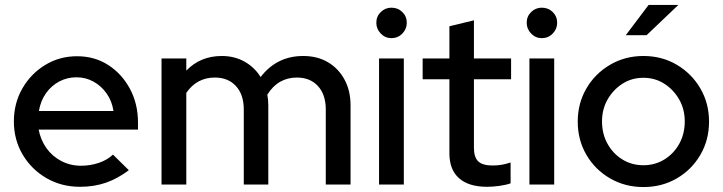

<svg xmlns="http://www.w3.org/2000/svg" viewBox="-20 -745 2918 775"><path d="M303 9Q228 9 167.5 -26Q107 -61 71.5 -121Q36 -181 36 -255Q36 -328 70 -387.5Q104 -447 162 -482.5Q220 -518 291 -518Q362 -518 417 -482.5Q472 -447 504.5 -386.5Q537 -326 537 -250V-222H136Q144 -180 167.5 -147Q191 -114 227.5 -95Q264 -76 307 -76Q344 -76 378.5 -87.5Q413 -99 436 -121L500 -58Q455 -24 407.5 -7.5Q360 9 303 9ZM137 -297H438Q432 -337 410.5 -367.5Q389 -398 357.5 -415.5Q326 -433 289 -433Q251 -433 219 -416Q187 -399 165.5 -368.5Q144 -338 137 -297Z M632 0V-509H732V-460Q789 -519 875 -519Q927 -519 967.5 -496Q1008 -473 1032 -434Q1064 -476 1107 -497.5Q1150 -519 1204 -519Q1261 -519 1303.5 -494Q1346 -469 1370.5 -424Q1395 -379 1395 -320V0H1295V-303Q1295 -363 1263.5 -397.5Q1232 -432 1178 -432Q1141 -432 1111 -415Q1081 -398 1059 -363Q1061 -353 1062 -342Q1063 -331 1063 -320V0H964V-303Q964 -363 932.5 -397.5Q901 -432 847 -432Q811 -432 782 -416.5Q753 -401 732 -370V0Z M1510 0V-509H1610V0ZM1560 -591Q1535 -591 1517 -609.5Q1499 -628 1499 -653Q1499 -679 1517 -696.5Q1535 -714 1560 -714Q1586 -714 1604 -696.5Q1622 -679 1622 -653Q1622 -628 1604 -609.5Q1586 -591 1560 -591Z M1946 9Q1872 9 1833 -25.5Q1794 -60 1794 -126V-425H1686V-509H1794V-639L1893 -663V-509H2043V-425H1893V-149Q1893 -110 1910.5 -93.5Q1928 -77 1968 -77Q1989 -77 2005.5 -80Q2022 -83 2041 -89V-5Q2021 2 1994.5 5.5Q1968 9 1946 9Z M2117 0V-509H2217V0ZM2167 -591Q2142 -591 2124 -609.5Q2106 -628 2106 -653Q2106 -679 2124 -696.5Q2142 -714 2167 -714Q2193 -714 2211 -696.5Q2229 -679 2229 -653Q2229 -628 2211 -609.5Q2193 -591 2167 -591Z M2577 10Q2503 10 2442.5 -25Q2382 -60 2347 -120Q2312 -180 2312 -254Q2312 -328 2347 -388Q2382 -448 2442.5 -483.5Q2503 -519 2577 -519Q2652 -519 2712 -483.5Q2772 -448 2807 -388Q2842 -328 2842 -254Q2842 -180 2807 -120Q2772 -60 2712 -25Q2652 10 2577 10ZM2577 -78Q2624 -78 2662 -101.5Q2700 -125 2722 -165Q2744 -205 2744 -255Q2744 -304 2721.5 -343.5Q2699 -383 2661.5 -407Q2624 -431 2577 -431Q2530 -431 2492.5 -407Q2455 -383 2432.5 -343.5Q2410 -304 2410 -255Q2410 -205 2432 -165Q2454 -125 2492 -101.5Q2530 -78 2577 -78ZM2506 -603 2598 -725H2718L2590 -603Z"/></svg>

Font: Red Hat Display Medium
Style: Regular
Weight: 500
Designer: Pentagram, MCKL
Foundry: Pentagram, MCKL
Version: Version 1.023